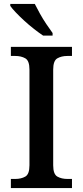

<svg xmlns="http://www.w3.org/2000/svg" viewBox="-20 -951 418 971"><path d="M35 0V-46H57Q87 -46 108 -58Q129 -70 129 -115V-599Q129 -644 108 -656Q87 -668 57 -668H35V-714H344V-668H321Q291 -668 270 -656Q249 -644 249 -599V-115Q249 -70 270 -58Q291 -46 321 -46H344V0ZM198 -771Q177 -785 152 -804.5Q127 -824 103 -846Q79 -868 60 -888Q41 -908 32 -921V-931H156Q167 -909 182 -882Q197 -855 214.5 -829Q232 -803 246 -784V-771Z"/></svg>

Font: Noto Naskh Arabic Medium
Style: Regular
Weight: 500
Designer: Monotype Design Team, David Williams, Mohamad Dakak and Nizar Qandah
Foundry: Monotype Imaging Inc.
Version: Version 2.016